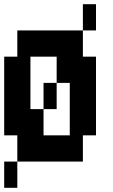

<svg xmlns="http://www.w3.org/2000/svg" viewBox="-20 -895 540 915"><path d="M62.5 -625V-750H375V-625H437.5V-250H375V-125H62.5V-250H0V-625ZM250 -625H125V-375H187.5V-250H312.5V-500H250ZM375 -875H437.5V-750H375ZM0 -125H62.5V0H0ZM187.5 -500H250V-375H187.5Z"/></svg>

Font: Amiga Topaz Unicode Rus
Style: Regular
Weight: 400
Designer: dMG of Trueschool and Divine Stylers
Foundry: dMG of Trueschool and Divine Stylers
Version: Version 1.1